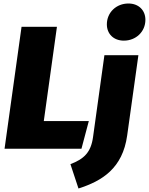

<svg xmlns="http://www.w3.org/2000/svg" viewBox="-20 -849 850 1096"><path d="M687 -617C756 -617 810 -668 810 -736C810 -790 772 -829 713 -829C644 -829 590 -778 590 -710C590 -656 628 -617 687 -617ZM305 -696H103L6 0H445L487 -158H230ZM428 227C563 184 680 112 706 -76L770 -534H576L511 -66C499 21 459 59 382 88Z"/></svg>

Font: Fira Sans Heavy
Style: Italic
Weight: 900
Italic angle: -8°
Designer: bBox Type GmbH & Carrois Corporate GbR & Edenspiekermann AG
Foundry: bBox Type GmbH & Carrois Corporate GbR & Edenspiekermann AG
Version: Version 4.301;PS 004.301;hotconv 1.0.88;makeotf.lib2.5.64775